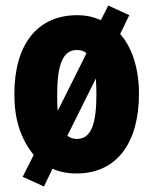

<svg xmlns="http://www.w3.org/2000/svg" viewBox="-20 -618 556 695"><path d="M483 -278C483 -369 459 -445 415 -495L448 -563L372 -598L345 -545C319 -557 291 -563 259 -563C116 -563 32 -458 32 -278C32 -189 52 -120 102 -57L62 22L139 57L170 -7C196 4 225 10 257 10C401 10 483 -99 483 -278ZM187 -276C187 -385 208 -437 258 -437C272 -437 284 -434 293 -425L189 -217C187 -234 187 -254 187 -276ZM329 -278C329 -171 311 -115 258 -115C245 -115 233 -119 224 -127L327 -334C328 -317 329 -298 329 -278Z"/></svg>

Font: Noto Sans Telugu ExtraCondensed Black
Style: Regular
Weight: 900
Width: 2
Designer: Jelle Bosma - Monotype Design Team
Foundry: Monotype Imaging Inc.
Version: Version 2.005